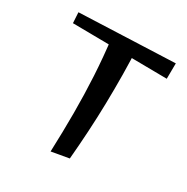

<svg xmlns="http://www.w3.org/2000/svg" viewBox="-177 -925 1055 1085"><g transform="rotate(30 351.0 -382.5)"><path d="M298 10Q303 -124 303 -244Q303 -364 296.5 -483Q290 -602 274 -732L428 -758Q433 -665 434 -571Q435 -477 433 -382.5Q431 -288 425.5 -194.5Q420 -101 412 -10ZM661 -674 45 -681 41 -750 662 -775Z"/></g></svg>

Font: Marhey Light
Style: Regular
Weight: 400
Version: Version 1.000